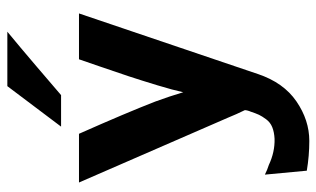

<svg xmlns="http://www.w3.org/2000/svg" viewBox="-194 -518 883 536"><g transform="rotate(-90 248.0 -250.5)"><path d="M162 -522 275 -672H427Q388 -640 330 -590.5Q272 -541 250 -522ZM6 -472H142Q201 -339 232 -259Q247 -218 258 -181Q264 -209 277.5 -253.5Q291 -298 302.5 -333Q314 -368 330 -414Q346 -460 350 -472H478L309 27Q285 99 232.5 135Q180 171 122 171Q81 171 39 164L28 47Q42 54 55 58Q91 75 128 74Q147 73 160.5 67.5Q174 62 182.5 50.5Q191 39 195 30.5Q199 22 205 4V5Q206 2 207 -2Q208 -6 208 -9Q204 -17 197 -32.5Q190 -48 187 -56Z"/></g></svg>

Font: Coval
Style: Heavy
Weight: 900
Foundry: Context Ltd
Version: Version 001.000